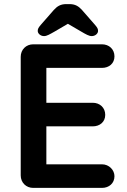

<svg xmlns="http://www.w3.org/2000/svg" viewBox="-20 -916 621 936"><path d="M81 -639V-61C81 -26 107 0 142 0H477C512 0 538 -23 538 -57C538 -87 512 -115 477 -115H206V-300H432C467 -300 493 -322 493 -356C493 -391 467 -415 432 -415H206V-585H477C512 -585 538 -607 538 -641C538 -676 512 -700 477 -700H142C107 -700 81 -674 81 -639ZM427 -740C445 -740 458 -753 458 -765C458 -775 455 -781 443 -795L380 -867C363 -886 346 -896 319 -896H303C276 -896 259 -886 242 -867L179 -795C167 -781 164 -775 164 -765C164 -753 177 -740 195 -740C208 -740 223 -749 246 -762L311 -800L376 -762C398 -749 414 -740 427 -740Z"/></svg>

Font: Hotpoint
Style: Bold
Weight: 700
Designer: Andrew Paglinawan, Luciano Perondi, Riccardo Olocco
Foundry: CAST Cooperativa Anonima Servizi Tipografici
Version: Version 1.000;PS 2.1;hotconv 16.6.51;makeotf.lib2.5.65220